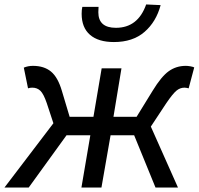

<svg xmlns="http://www.w3.org/2000/svg" viewBox="-43 -843 893 863"><path d="M197 -289 167 -380Q153 -421 138.5 -435Q124 -449 102 -449Q92 -449 83 -446L64 -539Q83 -547 105 -547Q155 -547 186 -521.5Q217 -496 235 -435L270 -318H377L414 -536H503L467 -318H571L643 -435Q682 -499 715.5 -523Q749 -547 792 -547Q801 -547 812.5 -545Q824 -543 830 -540L805 -446Q793 -449 786 -449Q766 -449 749.5 -435Q733 -421 705 -380L635 -274L757 0H656L560 -235H454L413 0H323L363 -235H256L86 0H-23ZM324 -781Q324 -799 327 -812H400L399 -788Q399 -718 478 -718Q577 -718 614 -823L679 -820Q659 -745 606.5 -699.5Q554 -654 469 -654Q399 -654 361.5 -686.5Q324 -719 324 -781Z"/></svg>

Font: Nebula Sans Medium
Style: Regular
Weight: 500
Italic angle: -9°
Designer: Paul D. Hunt for Adobe (as Source Sans)
Foundry: Nebula Entertainment & Broadcasting LLC
Version: Version 1.010